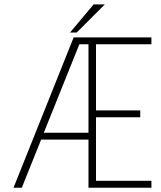

<svg xmlns="http://www.w3.org/2000/svg" viewBox="-20 -874 750 894"><path d="M392 0V-224H171.5L81.5 0H43L323 -700H685V-668H427V-360H633V-328H427V-32H685V0ZM184 -256H392V-668H349.5ZM306 -722.5 416 -853.5H468L337 -722.5Z"/></svg>

Font: League Mono Thin
Style: Regular
Weight: 100
Width: 6
Designer: Tyler Finck
Foundry: The League of Moveable Type / Tyler Finck
Version: Version 2.300;RELEASE